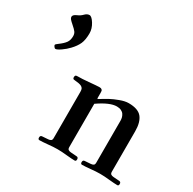

<svg xmlns="http://www.w3.org/2000/svg" viewBox="-179 -1009 1202 1197"><g transform="rotate(30 422.0 -410.0)"><path d="M241.2 -7.8Q241.2 -22.9 254.9 -23.4L296.9 -26.4Q308.6 -27.3 315.4 -32Q322.3 -36.6 322.3 -49.8V-382.8Q322.3 -397.9 318.4 -405.5Q314.5 -413.1 305.2 -418Q290.5 -425.3 257.8 -427.7Q251 -428.2 248.3 -429Q245.6 -429.7 243.4 -432.6Q241.2 -435.5 241.2 -441.9Q241.2 -450.7 244.6 -454.3Q248 -458 257.3 -458Q292.5 -458 337.4 -462.4Q395.5 -467.8 412.6 -467.8Q422.9 -467.8 428 -463.1Q433.1 -458.5 433.8 -453.6Q434.6 -448.7 434.6 -439.9V-401.4L438 -397.9Q476.1 -421.4 499.5 -434.1Q522.9 -446.8 557.9 -459.7Q592.8 -472.7 619.1 -472.7Q687 -472.7 714.1 -439.5Q741.2 -406.2 741.2 -340.3V-49.8Q741.2 -36.6 748 -32Q754.9 -27.3 766.6 -26.4L808.6 -23.4Q822.3 -22.9 822.3 -7.8Q822.3 5.9 812 5.9Q792 5.9 752 2Q715.3 -2 685.1 -2Q654.8 -2 618.2 2Q578.1 5.9 558.1 5.9Q547.9 5.9 547.9 -7.8Q547.9 -22.9 561.5 -23.4L603.5 -26.4Q615.2 -27.3 622.1 -32Q628.9 -36.6 628.9 -49.8V-352.5Q628.9 -363.8 626.2 -374.3Q623.5 -384.8 616.9 -395Q610.4 -405.3 597.2 -411.6Q584 -418 565.4 -418Q515.6 -418 434.6 -361.8V-49.8Q434.6 -36.6 441.4 -32Q448.2 -27.3 460 -26.4L502 -23.4Q515.6 -22.9 515.6 -7.8Q515.6 5.9 505.4 5.9Q485.4 5.9 445.3 2Q408.7 -2 378.4 -2Q348.1 -2 311.5 2Q271.5 5.9 251.5 5.9Q241.2 5.9 241.2 -7.8ZM37.1 -556.6Q37.1 -561.5 55.7 -574.7Q83 -594.7 96.4 -613Q109.9 -631.3 109.9 -660.6Q109.9 -678.2 101.1 -690.2Q92.3 -702.1 71.8 -719.7Q53.7 -735.4 46.6 -743.9Q39.6 -752.4 39.6 -760.3Q39.6 -775.4 64.9 -786.1Q86.9 -795.4 100.6 -810.1Q116.2 -826.2 132.8 -826.2Q148.9 -826.2 169.2 -793.5Q189.5 -760.7 189.5 -727.5Q189.5 -680.2 176.8 -651.6Q164.1 -623 136.2 -593.8Q116.7 -572.8 90.6 -554.7Q64.5 -536.6 53.2 -536.6Q48.8 -536.6 43 -543.9Q37.1 -551.3 37.1 -556.6Z"/></g></svg>

Font: Monomachus
Style: Medium
Weight: 500
Designer: Alexey Kryukov
Version: Version 1.0